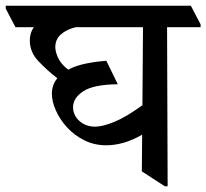

<svg xmlns="http://www.w3.org/2000/svg" viewBox="-48 -640 720 670"><path d="M323 -133Q281 -133 246 -150.5Q211 -168 186 -195.5Q161 -223 147 -254.5Q133 -286 133 -313Q133 -344 152 -367Q117 -394 86.5 -426Q56 -458 56 -499Q56 -525 70 -545H6L-28 -610V-620H618L652 -555V-545H535L537 10H527L447 -42L448 -170Q413 -150 382 -141.5Q351 -133 323 -133ZM451 -545H216Q183 -537 164 -519.5Q145 -502 145 -476Q145 -459 155 -437.5Q165 -416 190 -397Q217 -411 251 -418Q285 -425 323 -428L363 -346Q278 -345 242.5 -321.5Q207 -298 207 -266Q207 -238 229 -218Q251 -198 284 -198Q310 -198 351.5 -215Q393 -232 449 -273Z"/></svg>

Font: Tiro Devanagari Sanskrit
Style: Regular
Weight: 400
Designer: Devanagari: John Hudson & Fiona Ross. Latin: John Hudson.
Foundry: Tiro Typeworks Ltd.
Version: Version 1.52